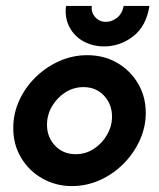

<svg xmlns="http://www.w3.org/2000/svg" viewBox="-20 -618 540 652"><path d="M224.3 13.9Q170.1 13.9 124.7 -11.5Q79.2 -36.8 52.1 -81.6Q25 -126.4 25 -183.3Q25 -231.9 45.1 -276.4Q65.3 -320.8 100.7 -355.6Q136.1 -390.3 181.2 -410.4Q226.4 -430.6 276.4 -430.6Q333.3 -430.6 378.1 -404.5Q422.9 -378.5 449 -334Q475 -289.6 475 -234.7Q475 -186.1 454.5 -141.3Q434 -96.5 399 -61.5Q363.9 -26.4 318.8 -6.2Q273.6 13.9 224.3 13.9ZM236.8 -94.4Q270.8 -94.4 298.6 -112.5Q326.4 -130.6 343.4 -160.1Q360.4 -189.6 360.4 -222.2Q360.4 -263.9 333.3 -293.1Q306.2 -322.2 263.2 -322.2Q229.9 -322.2 201.7 -304.2Q173.6 -286.1 156.6 -256.9Q139.6 -227.8 139.6 -194.4Q139.6 -152.1 167 -123.3Q194.4 -94.4 236.8 -94.4ZM334 -460.4Q293.8 -460.4 262.5 -478.1Q231.2 -495.8 215.3 -527.1Q199.3 -558.3 204.2 -597.9H291.7Q288.9 -576.4 303.1 -560.1Q317.4 -543.8 339.6 -543.8Q359.7 -543.8 377.4 -557.6Q395.1 -571.5 400 -597.9H487.5Q476.4 -528.5 431.9 -494.4Q387.5 -460.4 334 -460.4Z"/></svg>

Font: Afacad
Style: Italic
Weight: 400
Italic angle: -14°
Designer: Kristian Moeller
Foundry: Dicotype
Version: Version 1.000